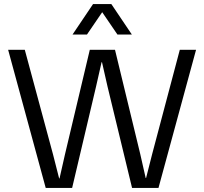

<svg xmlns="http://www.w3.org/2000/svg" viewBox="-20 -925 1005 945"><path d="M670 -168 697 -49H699L729 -167L865 -680H945L760 0H630L509 -500L482 -619H480L453 -500L335 0H205L20 -680H102L241 -165L271 -47H273L300 -166L422 -680H546ZM438 -905H528L629 -755H558L483 -865L408 -755H337Z"/></svg>

Font: CyStack Display
Style: Regular
Weight: 400
Designer: Weizhong Zhang
Foundry: 本地遙控
Version: Version 1.000;Glyphs 3.1.2 (3151)